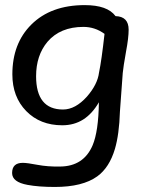

<svg xmlns="http://www.w3.org/2000/svg" viewBox="-20 -535 571 766"><path d="M469.7 -243.7 458.5 -90.3Q455.6 1 438.5 59.1Q416.5 133.3 368.2 168.5Q309.6 210.9 198.7 210.9Q133.8 210.9 89.8 202.6Q28.3 191.4 28.3 155.3Q28.3 114.7 70.8 114.7Q88.4 114.7 129.4 122.6Q170.4 130.4 220.2 129.4Q314 128.4 349.6 44.4Q373 -11.2 374.5 -127Q348.1 -81.1 311.8 -58.1Q275.4 -35.2 228.5 -35.2Q140.1 -35.2 84.7 -91.8Q29.3 -148.4 29.3 -238.3Q29.3 -361.8 105 -437Q183.1 -514.6 317.9 -514.6Q363.3 -514.6 394 -503.7Q424.8 -492.7 440.9 -470.7Q493.2 -469.2 493.2 -416.5Q493.2 -383.8 482.9 -329.6Q471.7 -266.6 469.7 -243.7ZM313 -427.7Q220.2 -427.7 169.4 -368.2Q124 -314 124 -231Q124 -164.6 150.9 -131.3Q177.7 -98.1 231.4 -98.1Q280.8 -98.1 327.1 -149.9Q369.1 -198.2 375 -245.1Q385.3 -294.4 397 -399.9Q377.4 -414.1 356.4 -420.9Q335.4 -427.7 313 -427.7Z"/></svg>

Font: TUNJUNG BIRU
Style: Regular
Weight: 400
Designer: R.S. Wihananto
Foundry: R.S. Wihananto
Version: Version 2.0.1